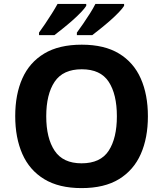

<svg xmlns="http://www.w3.org/2000/svg" viewBox="-20 -954 836 984"><path d="M738 -358Q738 -247 701.5 -164.5Q665 -82 590 -36Q515 10 398 10Q282 10 206.5 -36Q131 -82 94.5 -165Q58 -248 58 -359Q58 -470 94.5 -552Q131 -634 206.5 -679.5Q282 -725 399 -725Q515 -725 590 -679.5Q665 -634 701.5 -551.5Q738 -469 738 -358ZM217 -358Q217 -246 260 -181.5Q303 -117 398 -117Q495 -117 537 -181.5Q579 -246 579 -358Q579 -471 537 -535Q495 -599 399 -599Q303 -599 260 -535Q217 -471 217 -358ZM616 -924Q608 -911 589 -891Q570 -871 545 -849Q520 -827 495.5 -807.5Q471 -788 453 -774H374V-787Q388 -806 406 -832Q424 -858 441 -885Q458 -912 469 -934H616ZM422 -924Q414 -911 395 -891Q376 -871 351 -849Q326 -827 301.5 -807.5Q277 -788 259 -774H180V-787Q194 -806 211.5 -832Q229 -858 246 -885Q263 -912 275 -934H422Z"/></svg>

Font: Noto Sans Telugu
Style: Bold
Weight: 700
Designer: Jelle Bosma - Monotype Design Team
Foundry: Monotype Imaging Inc.
Version: Version 2.005; ttfautohint (v1.8.4.7-5d5b)